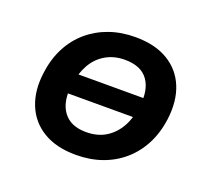

<svg xmlns="http://www.w3.org/2000/svg" viewBox="-95 -632 840 763"><g transform="rotate(20 325.0 -250.5)"><path d="M293 10Q210 10 154.5 -23.5Q99 -57 75 -117Q51 -177 62 -254Q70 -315 95 -362.5Q120 -410 159 -443Q198 -476 248 -493.5Q298 -511 357 -511Q440 -511 495 -478Q550 -445 574 -386Q598 -327 588 -249Q580 -188 555 -140Q530 -92 491 -58.5Q452 -25 402 -7.5Q352 10 293 10ZM300 -89Q348 -89 382.5 -110Q417 -131 438.5 -169Q460 -207 466 -258Q476 -329 446.5 -370.5Q417 -412 348 -412Q303 -412 267.5 -391.5Q232 -371 211 -333.5Q190 -296 183 -245Q173 -173 203.5 -131Q234 -89 300 -89ZM142 -209 156 -294H507L493 -209Z"/></g></svg>

Font: Nunito Sans 7pt
Style: Bold Italic
Weight: 700
Italic angle: -9°
Version: Version 3.101;gftools[0.9.27]